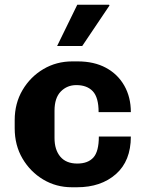

<svg xmlns="http://www.w3.org/2000/svg" viewBox="-20 -780 640 810"><path d="M283 10Q217 10 162.5 -22.5Q108 -55 75 -111Q42 -167 42 -239V-273Q42 -344 75 -400Q108 -456 163 -488.5Q218 -521 285 -521H308Q377 -521 427 -494Q477 -467 504.5 -418.5Q532 -370 532 -307H396Q396 -369 371.5 -395Q347 -421 302 -421Q263 -421 236.5 -394Q210 -367 210 -313V-198Q210 -148 234.5 -119Q259 -90 306 -90Q351 -90 374 -115.5Q397 -141 397 -204H532Q532 -101 469 -45.5Q406 10 305 10ZM221 -586 306 -760H440L442 -757L327 -586Z"/></svg>

Font: Chivo Mono
Style: Bold
Weight: 700
Monospace: yes
Designer: Hector Gatti
Foundry: Omnibus-Type
Version: Version 1.008; ttfautohint (v1.8.4.7-5d5b)